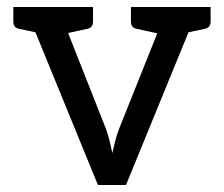

<svg xmlns="http://www.w3.org/2000/svg" viewBox="-20 -527 638 547"><path d="M259 0 81 -435 34 -445Q18 -448 18 -466V-507H245V-466Q245 -448 229 -445L174 -433L281 -162Q286 -149 290.5 -132Q295 -115 300 -91Q304 -108 308.5 -126Q313 -144 320 -162L428 -432L369 -445Q353 -448 353 -466V-507H580V-466Q580 -448 564 -445L517 -435L339 0Z"/></svg>

Font: Aleo
Style: Regular
Weight: 400
Designer: Alessio Laiso
Foundry: Alessio Laiso
Version: Version 2.001; ttfautohint (v1.8.4.7-5d5b);gftools[0.9.29]